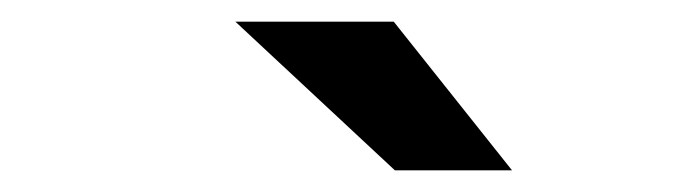

<svg xmlns="http://www.w3.org/2000/svg" viewBox="-20 -764 640 177"><path d="M344 -607 197 -744H343L452 -607Z"/></svg>

Font: Montserrat Thin SemiBold
Style: Italic
Weight: 600
Italic angle: -11.3°
Version: Version 9.000